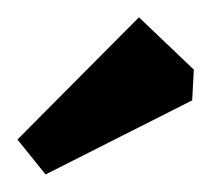

<svg xmlns="http://www.w3.org/2000/svg" viewBox="-20 -718 242 220"><path d="M32.2 -518.1 0 -558.1 139.2 -698.2 202.1 -638.2 200.2 -603Z"/></svg>

Font: Grenze SemiBold
Style: Regular
Weight: 600
Designer: Renata Polastri
Foundry: Omnibus-Type
Version: Version 1.002;PS 001.002;hotconv 1.0.88;makeotf.lib2.5.64775